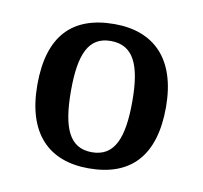

<svg xmlns="http://www.w3.org/2000/svg" viewBox="-50 -772 470 444"><g transform="rotate(10 185.0 -549.5)"><path d="M184 -380C283 -380 336 -436 336 -550C336 -664 278 -719 186 -719C86 -719 34 -664 34 -550C34 -436 90 -380 184 -380ZM185 -418C132 -418 113 -463 113 -550C113 -636 132 -679 184 -679C237 -679 257 -636 257 -550C257 -463 238 -418 185 -418Z"/></g></svg>

Font: Noto Serif Lao SemiCondensed
Style: Regular
Weight: 400
Width: 4
Designer: Monotype Design Team
Foundry: Monotype Imaging Inc.
Version: Version 2.003